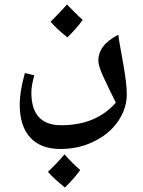

<svg xmlns="http://www.w3.org/2000/svg" viewBox="-20 -545 638 857"><path d="M250 120Q162 120 115 69Q68 18 68 -79Q68 -106 73 -138.5Q78 -171 91 -219L133 -209Q120 -162 120 -132Q120 14 253 14Q409 14 497 -87Q463 -155 441 -203Q419 -251 419 -273Q419 -309 440.5 -337.5Q462 -366 508 -390Q511 -365 518.5 -325Q526 -285 532 -249Q538 -213 542 -181.5Q546 -150 546 -125Q546 -60 506.5 -3Q467 54 398 87Q331 120 250 120ZM281 -378Q232 -417 206 -448Q229 -471 247.5 -490.5Q266 -510 279 -525Q292 -512 309 -494.5Q326 -477 349 -456Q326 -423 281 -378ZM270 292Q221 253 194 222Q215 202 233.5 182.5Q252 163 268 144Q296 177 338 214Q316 246 270 292Z"/></svg>

Font: Noto Naskh Arabic UI Semi
Style: Bold
Weight: 700
Designer: Monotype Design Team, David Williams, Mohamad Dakak and Nizar Qandah
Foundry: Monotype Imaging Inc.
Version: Version 2.014; ttfautohint (v1.8.4.7-5d5b)